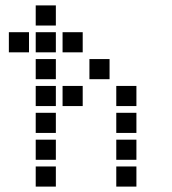

<svg xmlns="http://www.w3.org/2000/svg" viewBox="-20 -708 640 715"><path d="M114 -688Q113 -688 113 -688Q113 -688 113 -687V-614Q113 -613 113 -613Q113 -613 114 -613H187Q188 -613 188 -613Q188 -613 188 -614V-687Q188 -688 188 -688Q188 -688 187 -688ZM14 -588Q13 -588 13 -588Q13 -588 13 -587V-514Q13 -513 13 -513Q13 -513 14 -513H87Q88 -513 88 -513Q88 -513 88 -514V-587Q88 -588 88 -588Q88 -588 87 -588ZM114 -588Q113 -588 113 -588Q113 -588 113 -587V-514Q113 -513 113 -513Q113 -513 114 -513H187Q188 -513 188 -513Q188 -513 188 -514V-587Q188 -588 188 -588Q188 -588 187 -588ZM214 -588Q213 -588 213 -588Q213 -588 213 -587V-514Q213 -513 213 -513Q213 -513 214 -513H287Q288 -513 288 -513Q288 -513 288 -514V-587Q288 -588 288 -588Q288 -588 287 -588ZM114 -488Q113 -488 113 -488Q113 -488 113 -487V-414Q113 -413 113 -413Q113 -413 114 -413H187Q188 -413 188 -413Q188 -413 188 -414V-487Q188 -488 188 -488Q188 -488 187 -488ZM314 -488Q313 -488 313 -488Q313 -488 313 -487V-414Q313 -413 313 -413Q313 -413 314 -413H387Q388 -413 388 -413Q388 -413 388 -414V-487Q388 -488 388 -488Q388 -488 387 -488ZM114 -388Q113 -388 113 -388Q113 -388 113 -387V-314Q113 -313 113 -313Q113 -313 114 -313H187Q188 -313 188 -313Q188 -313 188 -314V-387Q188 -388 188 -388Q188 -388 187 -388ZM214 -388Q213 -388 213 -388Q213 -388 213 -387V-314Q213 -313 213 -313Q213 -313 214 -313H287Q288 -313 288 -313Q288 -313 288 -314V-387Q288 -388 288 -388Q288 -388 287 -388ZM414 -388Q413 -388 413 -388Q413 -388 413 -387V-314Q413 -313 413 -313Q413 -313 414 -313H487Q488 -313 488 -313Q488 -313 488 -314V-387Q488 -388 488 -388Q488 -388 487 -388ZM114 -288Q113 -288 113 -288Q113 -288 113 -287V-214Q113 -213 113 -213Q113 -213 114 -213H187Q188 -213 188 -213Q188 -213 188 -214V-287Q188 -288 188 -288Q188 -288 187 -288ZM414 -288Q413 -288 413 -288Q413 -288 413 -287V-214Q413 -213 413 -213Q413 -213 414 -213H487Q488 -213 488 -213Q488 -213 488 -214V-287Q488 -288 488 -288Q488 -288 487 -288ZM114 -188Q113 -188 113 -188Q113 -188 113 -187V-114Q113 -113 113 -113Q113 -113 114 -113H187Q188 -113 188 -113Q188 -113 188 -114V-187Q188 -188 188 -188Q188 -188 187 -188ZM414 -188Q413 -188 413 -188Q413 -188 413 -187V-114Q413 -113 413 -113Q413 -113 414 -113H487Q488 -113 488 -113Q488 -113 488 -114V-187Q488 -188 488 -188Q488 -188 487 -188ZM114 -88Q113 -88 113 -88Q113 -88 113 -87V-14Q113 -13 113 -13Q113 -13 114 -13H187Q188 -13 188 -13Q188 -13 188 -14V-87Q188 -88 188 -88Q188 -88 187 -88ZM414 -88Q413 -88 413 -88Q413 -88 413 -87V-14Q413 -13 413 -13Q413 -13 414 -13H487Q488 -13 488 -13Q488 -13 488 -14V-87Q488 -88 488 -88Q488 -88 487 -88Z"/></svg>

Font: Doto
Style: Bold
Weight: 700
Monospace: yes
Version: Version 1.000